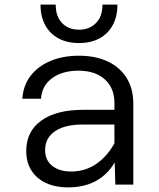

<svg xmlns="http://www.w3.org/2000/svg" viewBox="-20 -802 690 834"><path d="M481 0 477 -133V-355Q477 -420 435 -457.5Q393 -495 321 -495Q251 -495 206.5 -462.5Q162 -430 158 -373H77Q81 -432 113.5 -473.5Q146 -515 200 -537.5Q254 -560 323 -560Q395 -560 448 -535Q501 -510 530 -463.5Q559 -417 559 -352V0ZM275 12Q221 12 180 -7Q139 -26 116.5 -61.5Q94 -97 94 -146Q94 -231 159 -278Q224 -325 342 -325H490V-261H338Q262 -261 219 -232Q176 -203 176 -150Q176 -106 207 -81.5Q238 -57 288 -57Q353 -57 402.5 -93Q452 -129 483 -191L493 -127Q466 -61 411 -24.5Q356 12 275 12ZM323 -615Q272 -615 234.5 -635Q197 -655 176.5 -692.5Q156 -730 156 -782H222Q222 -730 250 -701.5Q278 -673 323 -673Q368 -673 396.5 -701.5Q425 -730 425 -782H490Q490 -730 469.5 -692.5Q449 -655 411.5 -635Q374 -615 323 -615Z"/></svg>

Font: Azeret Mono Light
Style: Regular
Weight: 300
Designer: Martin Vácha
Foundry: Displaay
Version: Version 1.002